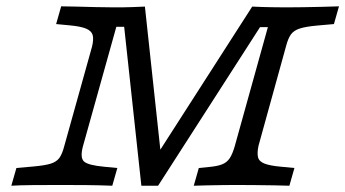

<svg xmlns="http://www.w3.org/2000/svg" viewBox="-20 -592 1100 612"><path d="M244.4 -125.8Q234.7 -89.5 247.6 -77.4Q260.5 -65.3 312.1 -60.5L354 -56.5L337.9 0Q298.4 -1.6 256.5 -2Q214.5 -2.4 174.2 -2.4Q126.6 -2.4 83.5 -2Q40.3 -1.6 16.1 0L32.3 -56.5L86.3 -61.3Q122.6 -64.5 141.1 -70.2Q159.7 -75.8 169 -88.3Q178.2 -100.8 184.7 -125.8L273.4 -443.5Q279 -466.9 275.4 -480.2Q271.8 -493.5 254.4 -500.8Q237.1 -508.1 200.8 -511.3L158.9 -515.3L175 -571.8Q192.7 -571.8 221.8 -571Q250.8 -570.2 283.9 -569.4Q316.9 -568.5 345.2 -568.5H341.9Q378.2 -568.5 402.4 -569.4Q426.6 -570.2 441.9 -571L496.8 -62.1L455.6 -59.7L783.9 -571Q816.9 -569.4 846 -569Q875 -568.5 892.7 -568.5H888.7Q914.5 -568.5 944.8 -569Q975 -569.4 1005.2 -570.2Q1035.5 -571 1060.5 -571.8L1044.4 -515.3L990.3 -510.5Q954.8 -507.3 935.9 -501.2Q916.9 -495.2 907.7 -482.7Q898.4 -470.2 891.9 -445.2L804 -127.4Q799.2 -104.8 802.4 -91.1Q805.6 -77.4 823 -70.6Q840.3 -63.7 876.6 -60.5L918.5 -56.5L902.4 0Q884.7 -0.8 855.6 -1.2Q826.6 -1.6 794 -2Q761.3 -2.4 732.3 -2.4H731.5H730.6Q710.5 -2.4 687.5 -2Q664.5 -1.6 641.5 -1.2Q618.5 -0.8 597.6 0L613.7 -56.5L646 -59.7Q672.6 -62.1 687.9 -68.1Q703.2 -74.2 712.1 -87.5Q721 -100.8 728.2 -125.8L833.9 -505.6H808.9L483.9 0H430.6L375.8 -506.5H350.8Z"/></svg>

Font: Playfair 5pt SemiExpanded Light
Style: Italic
Weight: 300
Width: 6
Italic angle: -15.6°
Designer: Claus Eggers Sørensen
Foundry: Claus Eggers Sørensen
Version: Version 2.203